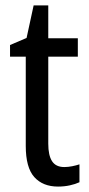

<svg xmlns="http://www.w3.org/2000/svg" viewBox="-20 -678 330 708"><path d="M217 -62Q231 -62 246 -65Q261 -68 273 -72V-6Q258 1 237.5 5.5Q217 10 194 10Q138 10 106.5 -25Q75 -60 75 -140V-469H17V-512L78 -538L104 -658H158V-537H267V-469H158V-148Q158 -105 172 -83.5Q186 -62 217 -62Z"/></svg>

Font: Noto Sans Hebrew Condensed
Style: Regular
Weight: 400
Width: 3
Designer: Monotype Design Team
Foundry: Monotype Imaging Inc.
Version: Version 2.004; ttfautohint (v1.8.4.7-5d5b)